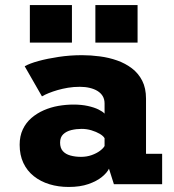

<svg xmlns="http://www.w3.org/2000/svg" viewBox="-20 -731 690 762"><path d="M252.5 11Q211.5 11 176.2 0.2Q141 -10.5 114.2 -31.8Q87.5 -53 72.8 -84.2Q58 -115.5 58 -156.5Q58 -191 70.5 -217.5Q83 -244 104.8 -262.8Q126.5 -281.5 154 -293.5Q181.5 -305.5 211.8 -310.8Q242 -316 271.5 -316Q303 -316 328.2 -310.5Q353.5 -305 370.8 -296.5Q388 -288 395 -280V-320.5Q395 -337 387.8 -349.2Q380.5 -361.5 367.2 -369.8Q354 -378 336 -382.2Q318 -386.5 297 -386.5Q272.5 -386.5 250 -382.8Q227.5 -379 208.5 -373.5Q189.5 -368 173.5 -361.5Q157.5 -355 146.5 -348.5L78 -468Q97 -479 132.5 -488.8Q168 -498.5 212.8 -505.2Q257.5 -512 305.5 -512Q340.5 -512 376.5 -507.2Q412.5 -502.5 445 -491Q477.5 -479.5 503.5 -459.8Q529.5 -440 544.5 -410.5Q559.5 -381 559.5 -339.5V-120.5H623.5V0H432L412.5 -61.5Q405 -45.5 384.5 -28.8Q364 -12 331 -0.5Q298 11 252.5 11ZM301.5 -108.5Q324.5 -108.5 344 -115.5Q363.5 -122.5 376.8 -132.5Q390 -142.5 395 -151.5V-182.5Q390 -191.5 376 -199.8Q362 -208 343 -213.8Q324 -219.5 304 -219.5Q283 -219.5 263.2 -214.8Q243.5 -210 231 -198.2Q218.5 -186.5 218.5 -165Q218.5 -143.5 229.5 -131.2Q240.5 -119 259.5 -113.8Q278.5 -108.5 301.5 -108.5ZM98.5 -711H265.5V-562H98.5ZM358.5 -711H526V-562H358.5Z"/></svg>

Font: Trispace Thin
Style: Bold
Weight: 700
Version: Version 1.210